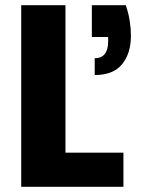

<svg xmlns="http://www.w3.org/2000/svg" viewBox="-20 -722 563 742"><path d="M466 -702Q477 -670 481.5 -640.5Q486 -611 486 -584Q486 -516 452 -474Q418 -432 346 -432V-497Q398 -497 398 -563V-579H335V-702ZM233 -702V-132H457V0H62V-702Z"/></svg>

Font: SVN-Poppins
Style: Bold
Weight: 700
Designer: Ninad Kale (Devanagari), Jonny Pinhorn (Latin)
Foundry: Indian Type Foundry
Version: Version 3.200;PS 1.000;hotconv 16.6.54;makeotf.lib2.5.65590